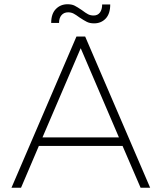

<svg xmlns="http://www.w3.org/2000/svg" viewBox="-20 -884 761 904"><path d="M642 0 557 -197H163L79 0H34L340 -712H381L687 0ZM180 -237H540L360 -657ZM298 -864Q318 -864 331 -857.5Q344 -851 366 -836Q383 -823 394.5 -817Q406 -811 421 -811Q440 -811 450.5 -825Q461 -839 461 -863H499Q499 -819 477.5 -796.5Q456 -774 423 -774Q403 -774 389 -781Q375 -788 354 -802Q338 -814 326.5 -820Q315 -826 301 -826Q281 -826 269.5 -812.5Q258 -799 258 -776H221Q221 -819 243 -841.5Q265 -864 298 -864Z"/></svg>

Font: MuliDisplayVN ExtraLight
Style: Regular
Weight: 200
Designer: Vernon Adams
Foundry: Vernon Adams
Version: Version 2.100